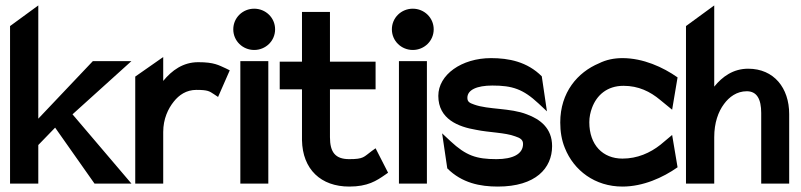

<svg xmlns="http://www.w3.org/2000/svg" viewBox="-20 -676 2948 707"><path d="M17 0H121V-142L183 -206L328 0H464L247 -255L464 -451H322L121 -239V-656L17 -580Z M478 0H581V-190C581 -238 599 -276 620 -302C639 -326 666 -345 703 -345C746 -345 751 -340 768 -329L783 -319L826 -417L812 -424C785 -436 769 -447 710 -447C654 -447 613 -417 581 -378V-466L478 -394Z M839 -568C839 -525 874 -492 916 -492C958 -492 993 -525 993 -568C993 -611 958 -644 916 -644C874 -644 839 -611 839 -568ZM865 0H968V-451H865Z M1010 -347H1092V-160C1094 -52 1162 11 1266 11C1334 11 1366 -10 1399 -33L1409 -40L1363 -130L1349 -120C1319 -98 1320 -90 1266 -90C1215 -90 1195 -115 1195 -171V-347H1363V-449H1195V-632H1092V-449H1010Z M1423 -568C1423 -525 1458 -492 1500 -492C1542 -492 1577 -525 1577 -568C1577 -611 1542 -644 1500 -644C1458 -644 1423 -611 1423 -568ZM1449 0H1552V-451H1449Z M1594 -323C1594 -237 1668 -209 1733 -198C1781 -188 1840 -188 1877 -174C1895 -168 1906 -162 1906 -146C1906 -109 1869 -90 1808 -90C1734 -90 1696 -103 1639 -156L1608 -185L1627 -56C1681 -2 1748 11 1813 11C1953 11 2013 -57 2013 -138C2013 -204 1969 -237 1920 -255C1859 -279 1778 -272 1726 -291C1708 -297 1701 -302 1701 -316C1701 -345 1736 -361 1793 -361C1867 -361 1906 -348 1963 -295L1994 -266L1975 -395C1921 -449 1853 -462 1788 -462C1680 -462 1594 -401 1594 -323Z M2043 -225C2043 -192 2048 -160 2060 -131C2093 -48 2171 11 2272 11C2348 11 2421 -22 2475 -60L2455 -179L2412 -143C2374 -113 2327 -92 2272 -92C2200 -92 2150 -142 2150 -226C2150 -245 2154 -263 2160 -279C2177 -325 2215 -360 2276 -360C2331 -360 2374 -339 2411 -308L2455 -272L2475 -391C2421 -429 2348 -462 2272 -462C2241 -462 2212 -456 2186 -443C2107 -410 2043 -336 2043 -225Z M2506 0H2610V-171C2610 -224 2625 -265 2646 -293C2665 -319 2693 -340 2730 -340C2767 -340 2783 -311 2783 -260V0H2886V-256C2886 -352 2830 -423 2735 -423C2680 -423 2640 -394 2610 -357V-656L2506 -580Z"/></svg>

Font: Charger Sport
Style: BlkNrw
Weight: 900
Designer: Jasper
Foundry: Cannot Into Space Fonts
Version: Version 1.1